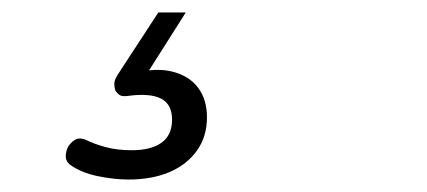

<svg xmlns="http://www.w3.org/2000/svg" viewBox="-20 -24 685 308"><path d="M186 264Q163 264 136.5 258.5Q110 253 92 240Q85 234 85.5 225.5Q86 217 90 210Q97 201 103 199Q109 197 117 200Q131 207 149.5 212Q168 217 191 217Q222 217 239 205Q256 193 256 168Q256 143 238 134Q220 125 184 130Q176 131 172 128.5Q168 126 165 121Q163 114 163.5 108.5Q164 103 170 94L234 -4H278L207 108L192 94Q230 84 257 91Q284 98 298 117Q312 136 312 164Q312 195 296 217.5Q280 240 252 252Q224 264 186 264Z"/></svg>

Font: Playwrite US Trad ExtraLight
Style: Regular
Weight: 250
Designer: Veronika Burian, José Scaglione
Foundry: TypeTogether
Version: Version 1.003